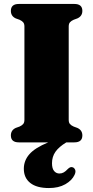

<svg xmlns="http://www.w3.org/2000/svg" viewBox="-20 -720 472 971"><path d="M327.5 -114Q327.5 -100 333.8 -92.8Q340 -85.5 352.5 -80L371.5 -73Q396.5 -61.5 396.5 -35Q396.5 0 356 0H315.5Q278 22.5 260.5 47.5Q243 72.5 243 105.5Q243 132.5 253.8 145Q264.5 157.5 280.5 157.5Q292.5 157.5 302.5 151.8Q312.5 146 321.5 136Q328 129.5 334 126.5Q340 123.5 347.5 126Q355.5 128.5 360 138.5Q364.5 148.5 357 164.5Q344 192.5 310.2 211.8Q276.5 231 227.5 231Q165.5 231 133 205.2Q100.5 179.5 100.5 133.5Q100.5 92 128.8 59.8Q157 27.5 224 0H75.5Q35 0 35 -35Q35 -61.5 59.5 -73L79 -80Q91 -85.5 97.2 -92.8Q103.5 -100 103.5 -114V-586Q103.5 -600 97.2 -607.2Q91 -614.5 79 -620L59.5 -627Q35 -638.5 35 -665Q35 -700 75.5 -700H356Q396.5 -700 396.5 -665Q396.5 -638.5 371.5 -627L352.5 -620Q340 -614.5 333.8 -607.2Q327.5 -600 327.5 -586Z"/></svg>

Font: Fraunces 72pt S050 Black
Style: Regular
Weight: 900
Version: Version 1.000; ttfautohint (v1.8.3)